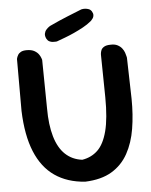

<svg xmlns="http://www.w3.org/2000/svg" viewBox="-57 -871 725 921"><g transform="rotate(-5 306.0 -410.5)"><path d="M316 3Q230 -3 170 -44.5Q110 -86 77.5 -165Q45 -244 41 -362V-612Q41 -612 42.5 -617.5Q44 -623 48.5 -631Q53 -639 63 -644.5Q73 -650 91 -650Q114 -650 128 -642Q142 -634 149 -623.5Q156 -613 158.5 -605Q161 -597 161 -597L164 -363Q164 -284 180.5 -227.5Q197 -171 230 -140Q263 -109 311 -103Q355 -110 385.5 -139Q416 -168 432 -229Q448 -290 447 -392L444 -597Q444 -597 444.5 -603.5Q445 -610 448.5 -619Q452 -628 463 -634.5Q474 -641 494 -641Q514 -642 527.5 -635Q541 -628 549 -617.5Q557 -607 560.5 -596.5Q564 -586 565.5 -579Q567 -572 567 -572L572 -373Q573 -297 562 -230Q551 -163 522.5 -111.5Q494 -60 444 -30Q394 0 316 3ZM239 -679Q239 -679 233.5 -678.5Q228 -678 219.5 -678.5Q211 -679 203 -683Q195 -687 190 -696Q183 -710 185 -721Q187 -732 194 -740Q201 -748 207 -752Q213 -756 213 -756Q262 -779 299.5 -794Q337 -809 369 -822Q369 -822 374.5 -823Q380 -824 388 -823.5Q396 -823 404.5 -820Q413 -817 419 -808Q425 -798 424.5 -789.5Q424 -781 420 -775Q416 -769 412.5 -765.5Q409 -762 409 -762Q391 -747 369 -735Q347 -723 324 -712.5Q301 -702 279.5 -694Q258 -686 239 -679Z"/></g></svg>

Font: Sour Gummy Black Medium
Style: Regular
Weight: 500
Version: Version 1.000